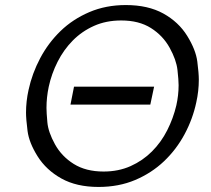

<svg xmlns="http://www.w3.org/2000/svg" viewBox="-20 -730 834 760"><path d="M259 -316 273 -387H590L575 -316ZM370 10Q283 10 223 -23.5Q163 -57 129 -111Q95 -165 89 -212Q83 -259 83 -284Q83 -329 93 -374Q107 -439 139 -499.5Q171 -560 219.5 -607Q268 -654 333.5 -682Q399 -710 478 -710Q566 -710 626.5 -676.5Q687 -643 721 -588Q755 -533 761 -486.5Q767 -440 767 -415Q767 -370 757 -325Q743 -259 710.5 -198.5Q678 -138 629 -91.5Q580 -45 515 -17.5Q450 10 370 10ZM390 -51Q449 -51 497 -72.5Q545 -94 581.5 -130.5Q618 -167 642 -214.5Q666 -262 678 -313Q687 -353 687 -393Q687 -413 682.5 -453Q678 -493 651.5 -541Q625 -589 577.5 -619Q530 -649 460 -649Q400 -649 352 -627.5Q304 -606 268 -569.5Q232 -533 208 -485.5Q184 -438 173 -387Q164 -345 164 -303Q164 -285 167.5 -246Q171 -207 197.5 -159Q224 -111 272 -81Q320 -51 390 -51Z"/></svg>

Font: Isabella Sans
Style: Italic
Weight: 400
Italic angle: -12°
Designer: Christian Thalmann (Catharsis Fonts), Cristiano Sobral
Foundry: The Isabella Sans Project Authors
Version: Version 2.026; ttfautohint (v1.8.4.7-5d5b-dirty)